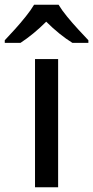

<svg xmlns="http://www.w3.org/2000/svg" viewBox="-63 -786 391 806"><path d="M181 0H84V-538H181ZM183 -766Q196 -744 218.5 -716.5Q241 -689 265.5 -662.5Q290 -636 308 -617V-606H241Q215 -622 186.5 -645Q158 -668 131 -695Q104 -668 76.5 -645.5Q49 -623 23 -606H-43V-617Q-24 -637 -0.5 -663Q23 -689 45 -716.5Q67 -744 80 -766Z"/></svg>

Font: Noto Sans Sundanese Medium
Style: Regular
Weight: 500
Version: Version 2.003